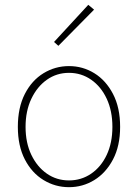

<svg xmlns="http://www.w3.org/2000/svg" viewBox="-20 -764 572 796"><path d="M266 12Q209 12 160.5 -17.5Q112 -47 83 -103Q54 -159 54 -238Q54 -318 83 -374.5Q112 -431 160.5 -460.5Q209 -490 266 -490Q323 -490 371 -460.5Q419 -431 448.5 -374.5Q478 -318 478 -238Q478 -159 448.5 -103Q419 -47 371 -17.5Q323 12 266 12ZM266 -16Q317 -16 358 -44Q399 -72 422.5 -122Q446 -172 446 -238Q446 -304 422.5 -354.5Q399 -405 358 -433.5Q317 -462 266 -462Q215 -462 174.5 -433.5Q134 -405 110 -354.5Q86 -304 86 -238Q86 -172 110 -122Q134 -72 174.5 -44Q215 -16 266 -16ZM222 -574 204 -590 346 -744 370 -724Z"/></svg>

Font: Source Sans Variable
Style: Regular
Weight: 200
Designer: Paul D. Hunt
Foundry: Adobe Systems Incorporated
Version: Version 3.006;hotconv 1.0.111;makeotfexe 2.5.65597